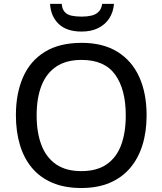

<svg xmlns="http://www.w3.org/2000/svg" viewBox="-20 -942 822 972"><path d="M722.2 -357.9Q722.2 -275.4 701.2 -207.8Q680.2 -140.1 638.9 -91.6Q597.7 -43 535.9 -16.6Q474.1 9.8 391.6 9.8Q307.6 9.8 245.4 -16.6Q183.1 -43 142.1 -91.8Q101.1 -140.6 80.8 -208.5Q60.5 -276.4 60.5 -358.9Q60.5 -468.8 96.7 -551.3Q132.8 -633.8 206.8 -679.4Q280.8 -725.1 393.1 -725.1Q501.5 -725.1 574.7 -679.7Q647.9 -634.3 685.1 -552Q722.2 -469.7 722.2 -357.9ZM165.5 -357.9Q165.5 -271 189.7 -207.8Q213.9 -144.5 263.9 -110.1Q314 -75.7 391.6 -75.7Q470.2 -75.7 520 -110.1Q569.8 -144.5 593.3 -207.8Q616.7 -271 616.7 -357.9Q616.7 -489.7 563 -564.2Q509.3 -638.7 393.1 -638.7Q314.9 -638.7 264.6 -604.7Q214.4 -570.8 189.9 -508.1Q165.5 -445.3 165.5 -357.9ZM557.1 -922.4Q553.7 -880.9 533.4 -849.4Q513.2 -817.9 477.5 -800Q441.9 -782.2 393.1 -782.2Q317.9 -782.2 277.6 -820.3Q237.3 -858.4 233.4 -922.4H292.5Q294.9 -895 307.9 -881.1Q320.8 -867.2 342.8 -862.5Q364.7 -857.9 394.5 -857.9Q420.9 -857.9 442.9 -863Q464.8 -868.2 479.2 -882.3Q493.7 -896.5 497.1 -922.4Z"/></svg>

Font: Open Sans Medium
Style: Regular
Weight: 500
Designer: Monotype Design Team
Foundry: Monotype Imaging Inc.
Version: Version 3.000